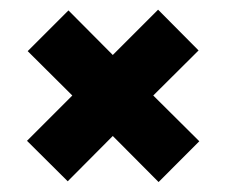

<svg xmlns="http://www.w3.org/2000/svg" viewBox="-20 -463 458 389"><path d="M208.5 -351.6 300.3 -443.4 382.3 -360.8 290.5 -269.5 383.8 -176.8 301.3 -94.2 208.5 -187.5 117.2 -95.7 34.7 -177.7 126.5 -269.5 36.1 -359.4 118.7 -441.9Z"/></svg>

Font: Francois One
Style: Regular
Weight: 400
Designer: Vernon Adams
Foundry: vernon adams
Version: Version 1.000